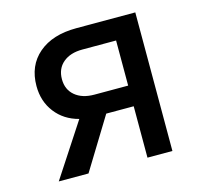

<svg xmlns="http://www.w3.org/2000/svg" viewBox="-85 -643 771 736"><g transform="rotate(-15 300.0 -275.0)"><path d="M61 0 199 -211Q141 -226 107 -270Q73 -314 73 -375Q73 -456 128 -503Q183 -550 278 -550H512V0H413V-204H304L179 0ZM279 -286H413V-465H279Q231 -465 202.5 -441Q174 -417 174 -375Q174 -334 202.5 -310Q231 -286 279 -286Z"/></g></svg>

Font: JetBrainsMono NFM Medium
Style: Regular
Weight: 500
Monospace: yes
Designer: Philipp Nurullin, Konstantin Bulenkov
Foundry: JetBrains
Version: Version 2.304; ttfautohint (v1.8.4.7-5d5b);Nerd Fonts 3.3.0